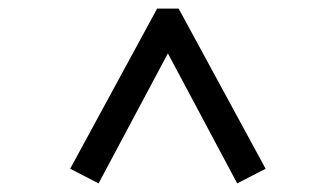

<svg xmlns="http://www.w3.org/2000/svg" viewBox="-20 -615 780 446"><path d="M209 -189 143 -223 345 -595H395L597 -223L531 -189L370 -491Z"/></svg>

Font: Diplomata SC
Style: Regular
Weight: 400
Width: 7
Designer: Eduardo Rodriguez Tunni
Foundry: Eduardo Rodriguez Tunni
Version: Version 1.001